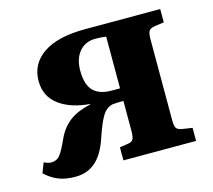

<svg xmlns="http://www.w3.org/2000/svg" viewBox="-82 -614 803 725"><g transform="rotate(-15 319.5 -251.5)"><path d="M129 13Q89 13 61.5 1.5Q34 -10 11 -32L26 -71Q41 -63 55 -63Q75 -63 87.5 -77.5Q100 -92 122 -141Q140 -179 170.5 -202Q201 -225 251 -236L254 -238Q178 -244 132.5 -278Q87 -312 87 -372Q87 -439 143.5 -477.5Q200 -516 308 -516H601V-464L565 -459Q547 -456 541.5 -447.5Q536 -439 536 -415V-99Q536 -77 541 -68.5Q546 -60 564 -57L603 -51V0H319V-51L351 -56Q367 -58 372 -67.5Q377 -77 377 -100V-217Q368 -217 354.5 -216.5Q341 -216 333 -215Q309 -209 293.5 -183.5Q278 -158 259 -101Q239 -42 207 -14.5Q175 13 129 13ZM343 -266H377V-468Q361 -471 334 -471Q296 -471 272.5 -443.5Q249 -416 249 -369Q249 -314 273 -290Q297 -266 343 -266Z"/></g></svg>

Font: Literata 36pt
Style: Bold
Weight: 700
Designer: Latin by Veronika Burian and Jose Scaglione. Greek by Irene Vlachou. Cyrillic by Vera Evstafieva.
Foundry: TypeTogether
Version: Version 3.002